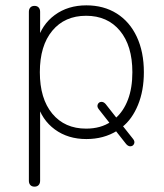

<svg xmlns="http://www.w3.org/2000/svg" viewBox="-20 -512 614 718"><path d="M88 164V-468Q88 -478 93.5 -484Q99 -490 109 -490Q119 -490 124.5 -484Q130 -478 130 -468V-358H119Q136 -420 185 -456Q234 -492 303 -492Q368 -492 416.5 -461.5Q465 -431 491.5 -374.5Q518 -318 518 -242Q518 -173 496 -119.5Q474 -66 437 -37L436 -45L478 8Q485 17 481.5 25.5Q478 34 469 35Q460 36 452 27L411 -25L418 -23Q368 8 303 8Q234 8 185 -28Q136 -64 119 -126H130V164Q130 174 124.5 180Q119 186 109 186Q99 186 93.5 180Q88 174 88 164ZM395 -57 393 -48 349 -104Q342 -113 345.5 -121.5Q349 -130 358 -131Q367 -132 375 -123L419 -67L412 -70Q442 -96 458.5 -139.5Q475 -183 475 -242Q475 -341 428.5 -397Q382 -453 302 -453Q222 -453 175.5 -397Q129 -341 129 -242Q129 -143 175.5 -87Q222 -31 302 -31Q357 -31 395 -57Z"/></svg>

Font: SN Pro Thin
Style: Regular
Weight: 200
Designer: Tobias Whetton
Foundry: Supernotes
Version: Version 1.003;Glyphs 3.3 (3324)